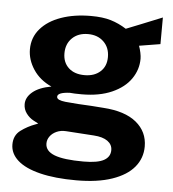

<svg xmlns="http://www.w3.org/2000/svg" viewBox="-52 -606 747 829"><g transform="rotate(5 321.0 -191.5)"><path d="M21 44.5Q21 5 49.8 -16.5Q78.5 -38 114.5 -51Q117.5 -52 120 -53Q122.5 -54 124 -55Q121 -56.5 103 -66Q85 -75.5 71.8 -93.2Q58.5 -111 58.5 -133.5Q58.5 -163 86.2 -186.2Q114 -209.5 167 -219Q116 -242 88.2 -284Q60.5 -326 60.5 -371.5Q60.5 -422.5 92.8 -460Q125 -497.5 181.8 -517.5Q238.5 -537.5 311 -537.5Q362 -537.5 397 -527Q432 -516.5 465 -495.5L526.5 -520Q600.5 -549.5 620.5 -558L620 -442.5L528.5 -427.5Q533.5 -414 536.8 -398.2Q540 -382.5 540 -372Q540 -325 512.5 -285Q485 -245 430.8 -221Q376.5 -197 300.5 -197Q266 -197 248.5 -199Q195.5 -196.5 195.5 -177.5Q195.5 -169.5 205.2 -165Q215 -160.5 233.2 -158.5Q251.5 -156.5 288 -154L315.5 -152.5Q326.5 -152 346.8 -150.8Q367 -149.5 398 -147Q492.5 -141 541.8 -100.5Q591 -60 591 4Q591 54.5 559.2 93Q527.5 131.5 464.2 153.2Q401 175 309 175Q216.5 175 151.8 159Q87 143 54 113.5Q21 84 21 44.5ZM333 91.5Q393.5 91.5 421 76.5Q448.5 61.5 448.5 32Q448.5 8 427.8 -7Q407 -22 368 -24.5L247 -32.5Q224 -34 205.8 -25.8Q187.5 -17.5 177.2 -3.2Q167 11 167 27.5Q167 60.5 207.2 76Q247.5 91.5 333 91.5ZM305 -280.5Q347.5 -280.5 373.2 -303.8Q399 -327 399 -367Q399 -408 373 -433.2Q347 -458.5 305 -458.5Q262.5 -458.5 236.5 -433.2Q210.5 -408 210.5 -367Q210.5 -327.5 235.8 -304Q261 -280.5 305 -280.5Z"/></g></svg>

Font: 1883 Sans
Style: Bold
Weight: 700
Designer: 1883 Sans project is a fork of Public Sans.
Version: Version 1.009